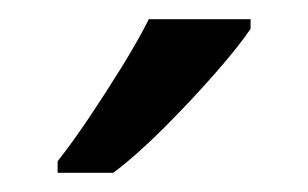

<svg xmlns="http://www.w3.org/2000/svg" viewBox="-20 -786 321 200"><path d="M241 -756Q229 -738 204 -709.5Q179 -681 150.5 -652.5Q122 -624 98 -606H40V-618Q55 -637 72.5 -663Q90 -689 107 -716.5Q124 -744 135 -766H241Z"/></svg>

Font: Noto Sans Old Permic
Style: Regular
Weight: 400
Designer: Monotype Design Team
Foundry: Monotype Imaging Inc.
Version: Version 2.001; ttfautohint (v1.8.4.7-5d5b)